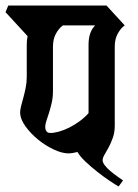

<svg xmlns="http://www.w3.org/2000/svg" viewBox="-38 -659 500 696"><path d="M378 -203Q378 -179 371 -159.5Q364 -140 356 -125Q348 -110 341 -98.5Q334 -87 334 -78Q334 -70 342 -59.5Q350 -49 362 -39Q374 -29 386.5 -20Q399 -11 408 -5L392 17Q381 11 359.5 -3.5Q338 -18 315 -36Q292 -54 271.5 -73.5Q251 -93 243 -108Q223 -103 210 -103Q187 -103 157 -117Q127 -131 100 -153Q73 -175 54 -201.5Q35 -228 35 -252Q35 -261 38.5 -274.5Q42 -288 46.5 -304.5Q51 -321 55 -340.5Q59 -360 59 -381V-497Q59 -513 62 -528L-18 -615L-8 -639H348L414 -567Q399 -556 388.5 -536.5Q378 -517 378 -490ZM283 -497Q283 -543 307 -567H190Q175 -556 164.5 -536.5Q154 -517 154 -490V-329Q154 -306 149.5 -286.5Q145 -267 140 -251Q135 -235 130.5 -222Q126 -209 126 -200Q126 -177 145 -177Q158 -177 176 -182Q194 -187 213 -196.5Q232 -206 250.5 -219.5Q269 -233 283 -249Z"/></svg>

Font: Jaini
Style: Regular
Weight: 400
Designer: Girish Dalvi, Maithili Shingre
Foundry: Ek Type
Version: Version 1.001;PS 1.000;hotconv 16.6.51;makeotf.lib2.5.65220